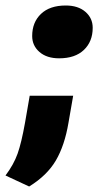

<svg xmlns="http://www.w3.org/2000/svg" viewBox="-70 -520 357 698"><path d="M36 158 -50 118Q-20 78 -6 38.5Q8 -1 21 -74L38 -172H196L179 -74Q165 9 133 63.5Q101 118 36 158ZM145 -308Q100 -308 73.5 -331Q47 -354 47 -389Q47 -439 79 -469.5Q111 -500 169 -500Q214 -500 240.5 -477Q267 -454 267 -419Q267 -369 235 -338.5Q203 -308 145 -308Z"/></svg>

Font: Creato Display Black
Style: Italic
Weight: 900
Italic angle: -10°
Version: Version 1.000